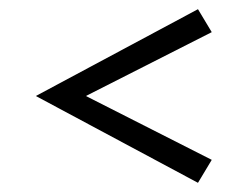

<svg xmlns="http://www.w3.org/2000/svg" viewBox="-20 -517 549 418"><path d="M411 -119 58 -308 411 -497 441 -447 167 -308 441 -169Z"/></svg>

Font: Manuale
Style: Regular
Weight: 400
Designer: Eduardo Tunni / Pablo Cosgaya
Foundry: Eduardo Tunni / Pablo Cosgaya
Version: Version 1.002